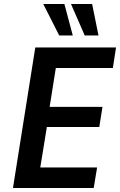

<svg xmlns="http://www.w3.org/2000/svg" viewBox="-20 -943 602 963"><path d="M45 0 157 -705H562L546 -602H260L229 -407H494L478 -306H215L182 -103H467L450 0ZM405 -765 336 -923H442L474 -765ZM277 -765 197 -923H303L345 -765Z"/></svg>

Font: Nunito Sans 7pt Condensed
Style: Bold Italic
Weight: 700
Width: 3
Italic angle: -9°
Designer: Vernon Adams
Foundry: Vernon Adams
Version: Version 3.101;gftools[0.9.27]